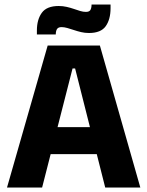

<svg xmlns="http://www.w3.org/2000/svg" viewBox="-20 -844 663 864"><path d="M11.5 0 194.5 -639H429.5L611.5 0H453.5L318 -536H306.5L169.5 0ZM167 -150.5V-272H455V-150.5ZM380.5 -695.5Q362 -695.5 345 -699.5Q328 -703.5 312.5 -708.8Q297 -714 283 -718Q269 -722 257 -722Q243 -722 237.2 -714.2Q231.5 -706.5 231 -691V-689H146V-707Q146 -755.5 168 -786.2Q190 -817 244 -817Q263 -817 280.2 -813Q297.5 -809 312.5 -803.8Q327.5 -798.5 341 -794.5Q354.5 -790.5 366.5 -790.5Q381 -790.5 386.2 -798.2Q391.5 -806 392 -821.5V-823.5H477.5V-807Q477.5 -757 455.8 -726.2Q434 -695.5 380.5 -695.5Z"/></svg>

Font: Anek Odia
Style: Bold
Weight: 700
Designer: Yesha Goshar & Mahesh Sahu (Odia), Yesha Goshar (Latin)
Foundry: Ek Type
Version: Version 1.003